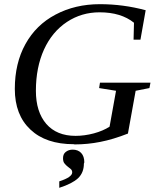

<svg xmlns="http://www.w3.org/2000/svg" viewBox="-20 -683 762 920"><path d="M337 9 334 8Q200 8 126 -62Q51 -132 51 -257Q51 -380 102 -472Q153 -564 246 -613Q340 -663 459 -663Q570 -663 678 -634L653 -493H620L622 -574Q560 -624 457 -624Q371 -624 301 -578Q230 -531 191 -446Q152 -360 152 -248Q152 -147 202 -89Q252 -32 342 -32Q385 -32 430 -44Q474 -56 505 -76L536 -248L455 -261L459 -287H701L696 -261L630 -248L593 -43Q522 -15 460 -3Q400 9 337 9ZM384 95 382 101Q382 144 354 171Q326 197 264 217V186Q326 166 326 143Q326 133 319 127L304 115Q296 109 289 100Q282 92 282 75Q282 55 295 45Q309 34 328 34Q354 34 369 50Q384 66 384 95Z"/></svg>

Font: Libra Serif Modern
Style: Italic
Weight: 400
Italic angle: -12°
Designer: Stefan Peev, Context Ltd
Foundry: Stefan Peev, Context Ltd
Version: Version 1.000